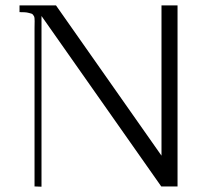

<svg xmlns="http://www.w3.org/2000/svg" viewBox="-20 -704 796 725"><path d="M53.7 -683.6H191.4L589.8 -116.2V-683.6H650.4V0H588.9L136.7 -643.6V1L110.4 0V-596.7Q110.4 -602.5 110.6 -611.3Q110.8 -620.1 110.8 -624Q110.8 -627.9 110.4 -634Q109.9 -640.1 108.6 -642.3Q107.4 -644.5 104.7 -648.2Q102.1 -651.9 97.9 -652.8Q93.8 -653.8 87.6 -655.5Q81.5 -657.2 73.2 -657.7Q64.9 -658.2 53.7 -658.2Z"/></svg>

Font: Buda Light
Style: Regular
Weight: 300
Version: Version 1.003